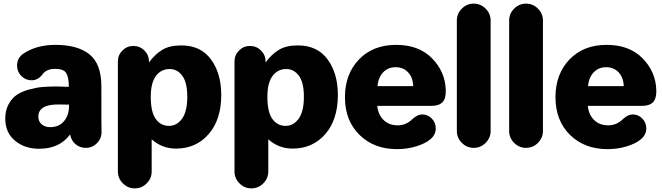

<svg xmlns="http://www.w3.org/2000/svg" viewBox="-20 -806 3643 1057"><path d="M195 13Q116 13 62.5 -31.5Q9 -76 9 -153Q9 -198 27 -231.5Q45 -265 72 -283.5Q99 -302 139 -313Q179 -324 213.5 -327Q248 -330 291 -330Q302 -330 325 -329Q348 -328 359 -328Q359 -379 345 -403Q331 -427 283 -427Q237 -427 215 -398Q190 -364 154 -364Q121 -364 97.5 -387.5Q74 -411 74 -445Q74 -487 109 -511Q181 -559 285 -559Q409 -559 473.5 -506Q538 -453 538 -332Q538 -110 539 -81Q540 -45 514.5 -18.5Q489 8 452 8Q419 8 395 -13Q371 -34 366 -66Q308 13 195 13ZM256 -106Q305 -106 332.5 -139Q360 -172 360 -222V-230Q350 -230 330.5 -230.5Q311 -231 301 -231Q191 -231 191 -164Q191 -137 209.5 -121.5Q228 -106 256 -106Z M629 138V-468Q629 -503 654 -528Q679 -553 714 -553Q750 -553 775 -528Q800 -503 800 -468V-462Q833 -507 873 -531.5Q913 -556 978 -556Q1085 -556 1141.5 -479Q1198 -402 1198 -283Q1198 -147 1128.5 -67.5Q1059 12 949 12Q872 12 815 -39V138Q815 176 787.5 203.5Q760 231 722 231Q684 231 656.5 203.5Q629 176 629 138ZM910 -113Q954 -113 982.5 -153Q1011 -193 1011 -273Q1011 -352 983.5 -389Q956 -426 914 -426Q867 -426 838.5 -388Q810 -350 810 -273Q810 -189 837.5 -151Q865 -113 910 -113Z M1271 138V-468Q1271 -503 1296 -528Q1321 -553 1356 -553Q1392 -553 1417 -528Q1442 -503 1442 -468V-462Q1475 -507 1515 -531.5Q1555 -556 1620 -556Q1727 -556 1783.5 -479Q1840 -402 1840 -283Q1840 -147 1770.5 -67.5Q1701 12 1591 12Q1514 12 1457 -39V138Q1457 176 1429.5 203.5Q1402 231 1364 231Q1326 231 1298.5 203.5Q1271 176 1271 138ZM1552 -113Q1596 -113 1624.5 -153Q1653 -193 1653 -273Q1653 -352 1625.5 -389Q1598 -426 1556 -426Q1509 -426 1480.5 -388Q1452 -350 1452 -273Q1452 -189 1479.5 -151Q1507 -113 1552 -113Z M2165 15Q2039 15 1959 -63.5Q1879 -142 1879 -271Q1879 -398 1956 -478.5Q2033 -559 2161 -559Q2286 -559 2358.5 -485Q2431 -411 2434 -311Q2436 -266 2417 -244.5Q2398 -223 2352 -223H2057Q2062 -174 2092 -145Q2122 -116 2169 -116Q2216 -116 2250 -150Q2278 -176 2304 -176Q2335 -176 2357 -153.5Q2379 -131 2379 -99Q2379 -64 2349 -39Q2322 -16 2272 -0.5Q2222 15 2165 15ZM2058 -332H2255Q2253 -380 2226.5 -408Q2200 -436 2158 -436Q2116 -436 2089.5 -408Q2063 -380 2058 -332Z M2495 -85V-693Q2495 -731 2522.5 -758.5Q2550 -786 2588 -786Q2626 -786 2653.5 -758.5Q2681 -731 2681 -693V-85Q2681 -47 2653.5 -19.5Q2626 8 2588 8Q2550 8 2522.5 -19.5Q2495 -47 2495 -85Z M2783 -85V-693Q2783 -731 2810.5 -758.5Q2838 -786 2876 -786Q2914 -786 2941.5 -758.5Q2969 -731 2969 -693V-85Q2969 -47 2941.5 -19.5Q2914 8 2876 8Q2838 8 2810.5 -19.5Q2783 -47 2783 -85Z M3324 15Q3198 15 3118 -63.5Q3038 -142 3038 -271Q3038 -398 3115 -478.5Q3192 -559 3320 -559Q3445 -559 3517.5 -485Q3590 -411 3593 -311Q3595 -266 3576 -244.5Q3557 -223 3511 -223H3216Q3221 -174 3251 -145Q3281 -116 3328 -116Q3375 -116 3409 -150Q3437 -176 3463 -176Q3494 -176 3516 -153.5Q3538 -131 3538 -99Q3538 -64 3508 -39Q3481 -16 3431 -0.5Q3381 15 3324 15ZM3217 -332H3414Q3412 -380 3385.5 -408Q3359 -436 3317 -436Q3275 -436 3248.5 -408Q3222 -380 3217 -332Z"/></svg>

Font: Jellee Roman
Style: Regular
Weight: 400
Designer: Alfredo Marco Pradil
Foundry: Alfredo Marco Pradil
Version: Version 1.016;PS 001.016;hotconv 1.0.88;makeotf.lib2.5.64775